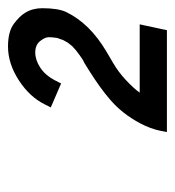

<svg xmlns="http://www.w3.org/2000/svg" viewBox="1 -900 439 482"><g transform="rotate(-90 221.0 -658.5)"><path d="M252.9 -725.1 192.9 -751 200.2 -765.6Q218.8 -803.7 260.7 -831.1Q302.7 -858.4 345.7 -858.4Q383.3 -858.4 403.1 -843.5Q422.9 -828.6 430.7 -814.9Q441.9 -796.4 441.9 -772.5Q441.9 -732.4 432.1 -711.9Q403.3 -652.8 333 -611.3L304.7 -594.7Q282.7 -582 262.7 -563.5Q240.2 -542.5 230 -527.8H401.4L386.7 -459.5H130.9L134.3 -476.6Q139.2 -500.5 152.8 -526.4Q177.2 -572.3 212.9 -602.5Q241.7 -627.4 286.1 -655.3L298.8 -663.1Q304.7 -667 308.1 -668.5Q311.5 -669.9 312 -670.4L324.2 -678.7L336.4 -688L346.7 -697.3L355.5 -708.5L361.8 -719.7L367.2 -734.9Q369.1 -746.6 369.1 -756.1Q369.1 -765.6 359.4 -777.8Q349.6 -790 330.8 -790Q312 -790 293 -777.6Q273.9 -765.1 261.7 -742.2Z"/></g></svg>

Font: Tuffy
Style: Italic
Weight: 400
Italic angle: -12°
Designer: Thatcher Ulrich, Karoly Barta and Michael Everson
Version: Version 001.271